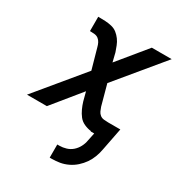

<svg xmlns="http://www.w3.org/2000/svg" viewBox="-191 -648 918 987"><g transform="rotate(30 268.5 -154.0)"><path d="M263 222H250V144H263Q282 144 302 138Q322 132 337.5 118.5Q353 105 363 86Q373 67 376 48L386 0H365V-2Q343 -5 323.5 -14Q304 -23 291.5 -39Q279 -55 270 -74.5Q261 -94 255 -114L241 -167L105 0H-13L212 -272L178 -393Q175 -405 169.5 -416Q164 -427 154.5 -434.5Q145 -442 131.5 -443.5Q118 -445 105 -445H104V-530H108Q127 -530 146.5 -529Q166 -528 184.5 -523.5Q203 -519 217 -508Q231 -497 242 -482Q253 -467 259.5 -450Q266 -433 272 -416L285 -363L422 -530H540L315 -258L348 -137Q352 -125 357 -114Q362 -103 371.5 -95.5Q381 -88 394 -86.5Q407 -85 420 -85H492L466 48Q462 71 453.5 94Q445 117 431 137.5Q417 158 398 175Q379 192 356 203Q333 214 309.5 218Q286 222 263 222Z"/></g></svg>

Font: Lode Dark
Style: Bold Italic
Weight: 700
Italic angle: -11°
Monospace: yes
Designer: Belleve Invis
Foundry: Belleve Invis
Version: Version 29.2.0; ttfautohint (v1.8.3)